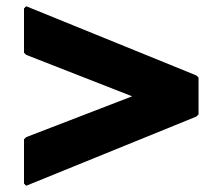

<svg xmlns="http://www.w3.org/2000/svg" viewBox="-20 -724 714 616"><path d="M64 -284 57 -277V-135L64 -128L610 -350L617 -357V-475L610 -482L64 -704L57 -697V-555L64 -548L404 -415Z"/></svg>

Font: Hussar Woodtype
Style: Blk
Weight: 900
Foundry: Cannot Into Space Fonts
Version: Version 1.07